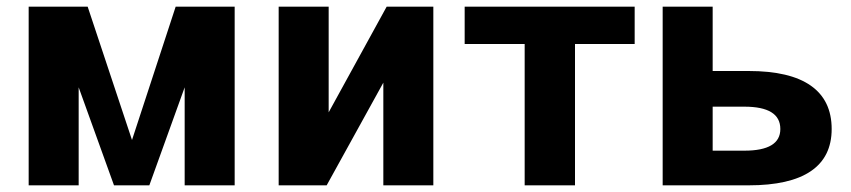

<svg xmlns="http://www.w3.org/2000/svg" viewBox="-20 -556 2554 576"><path d="M66 0V-536H243L376 -136L507 -536H684V0H534V-294L428 0H322L216 -294V0Z M816 0V-536H966V-219L1140 -536H1280V0H1130V-308L960 0Z M1554 0V-424H1374V-536H1884V-424H1705V0Z M1968 0V-536H2118V-343H2226Q2350 -343 2412.5 -299Q2475 -255 2475 -169Q2475 -85 2412.5 -42.5Q2350 0 2226 0ZM2118 -104H2213Q2321 -104 2321 -169Q2321 -236 2213 -236H2118Z"/></svg>

Font: Geist
Style: Bold
Weight: 400
Designer: Basement.studio, Andrés Briganti, Mateo Zaragoza
Foundry: Basement.studio, Vercel, Andrés Briganti, Guido Ferreyra, Mateo Zaragoza
Version: Version 1.401